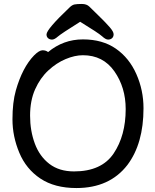

<svg xmlns="http://www.w3.org/2000/svg" viewBox="-20 -922 785 970"><path d="M385 -812Q289 -752 272 -737Q255 -722 243 -722Q231 -722 223 -729Q215 -736 215 -748Q215 -774 331 -884Q344 -897 356.5 -899.5Q369 -902 393.5 -902Q418 -902 431.5 -888.5Q445 -875 479.5 -841.5Q514 -808 534 -785Q554 -762 554 -749Q554 -736 546 -729Q538 -722 526 -722Q514 -722 496 -738.5Q478 -755 385 -812ZM60 -465Q93 -581 152 -642Q178 -668 195 -668Q212 -668 223 -659Q300 -723 399 -723Q498 -723 565.5 -676Q633 -629 669 -547.5Q705 -466 705 -375Q705 -197 624 -89Q534 28 366 28Q256 28 184 -20Q112 -68 77.5 -150.5Q43 -233 43 -319Q43 -405 60 -465ZM354 -56Q493 -56 554 -146.5Q615 -237 615 -371Q615 -480 558 -561.5Q501 -643 399 -643Q358 -643 311.5 -623.5Q265 -604 224 -566Q183 -528 157.5 -471Q132 -414 132 -337.5Q132 -261 156 -196.5Q180 -132 229.5 -94Q279 -56 354 -56Z"/></svg>

Font: LXGW ZhenKai
Style: Regular
Weight: 400
Designer: LXGW / Fontworks Inc.
Foundry: LXGW / Fontworks Inc.
Version: Version 0.800;June 8, 2025